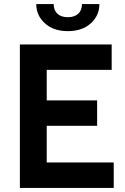

<svg xmlns="http://www.w3.org/2000/svg" viewBox="-20 -917 608 937"><path d="M311 -765Q241.5 -765 199.2 -803.2Q157 -841.5 157 -897H242Q242 -866.5 260.5 -849.8Q279 -833 311 -833Q343 -833 361.5 -849.8Q380 -866.5 380 -897H465Q465 -841 423 -803Q381 -765 311 -765ZM535 0H77V-700H525V-576H208V-427H454V-303H208V-124H535Z"/></svg>

Font: Cabin
Style: Bold
Weight: 700
Designer: Pablo Impallari
Foundry: Pablo Impallari. http://www.impallari.com Igino Marini. http://www.ikern.com
Version: Version 3.001;hotconv 1.0.109;makeotfexe 2.5.65596